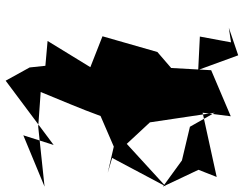

<svg xmlns="http://www.w3.org/2000/svg" viewBox="-114 -682 883 696"><g transform="rotate(90 328.0 -333.5)"><path d="M552 -298 655 -492 501 -351 423 -435 388 -670 439 -580 561 -551 656 -482 595 -611 621 -677 388 -626 401 -728 234 -657 226 -512 168 -462 111 -263 223 -219 128 -64 218 -56 224 1 272 88 505 -86 470 24 656 -53 439 -30 313 -39C342 -111 373 -181 400 -256L511 -304L606 -282ZM133 -729 112 -616 233 -610 180 -755 80 -721Z"/></g></svg>

Font: Asimov Silicon
Style: Regular
Weight: 400
Designer: Google
Version: Version 2.000980; 2014